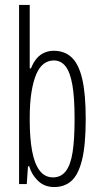

<svg xmlns="http://www.w3.org/2000/svg" viewBox="-20 -743 406 775"><path d="M199 12Q159 12 133 -13.5Q107 -39 98 -72H93L88 0H57V-723H100V-467H105Q115 -492 128.5 -507.5Q142 -523 159.5 -530.5Q177 -538 197 -538Q241 -538 269.5 -511Q298 -484 312 -424Q326 -364 326 -263Q326 -157 311 -97Q296 -37 268 -12.5Q240 12 199 12ZM194 -27Q226 -27 245.5 -52Q265 -77 273 -128.5Q281 -180 281 -259V-268Q281 -350 272 -401Q263 -452 244.5 -475.5Q226 -499 197 -499Q174 -499 156 -485Q138 -471 126 -442.5Q114 -414 107 -370.5Q100 -327 100 -268V-259Q100 -186 109.5 -134Q119 -82 140 -54.5Q161 -27 194 -27Z"/></svg>

Font: Archivo ExtraCondensed Thin
Style: Regular
Weight: 250
Width: 2
Designer: Hector Gatti
Foundry: Omnibus-Type
Version: Version 2.001